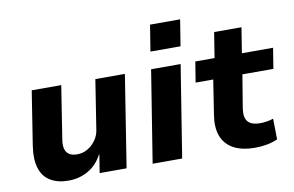

<svg xmlns="http://www.w3.org/2000/svg" viewBox="-77 -879 1579 1031"><g transform="rotate(-10 712.0 -363.5)"><path d="M219 11Q161 11 121 -13Q81 -37 66 -85.5Q51 -134 62 -207L108 -501H269L224 -213Q219 -184 224 -163Q229 -142 245.5 -131Q262 -120 289 -120Q320 -120 346 -135Q372 -150 390.5 -176Q409 -202 413 -233L455 -501H616L537 0H390L406 -99H404Q375 -44 326.5 -16.5Q278 11 219 11Z M772 -595 795 -738H959L936 -595ZM679 0 759 -501H920L840 0Z M1239 11Q1163 11 1117.5 -15Q1072 -41 1055 -88.5Q1038 -136 1049 -202L1078 -389H982L1000 -501H1105L1127 -639H1276L1254 -501H1424L1406 -389H1237L1207 -207Q1200 -158 1220 -136Q1240 -114 1286 -114Q1304 -114 1322.5 -117Q1341 -120 1358 -126L1360 -13Q1334 -1 1302.5 5Q1271 11 1239 11Z"/></g></svg>

Font: Nunito Sans 8pt ExtraBold
Style: Italic
Weight: 800
Italic angle: -9°
Version: Version 3.101;gftools[0.9.27]